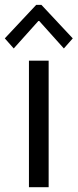

<svg xmlns="http://www.w3.org/2000/svg" viewBox="-22 -780 323 800"><path d="M98.6 0V-527.3H180.7V0ZM35.2 -578.1 -2 -620.1 128.9 -759.8H150.4L281.2 -620.1L244.1 -578.1L141.6 -692.4H137.7Z"/></svg>

Font: Reddit Sans Condensed
Style: Regular
Weight: 400
Designer: Stephen Hutchings
Foundry: Reddit
Version: Version 1.014